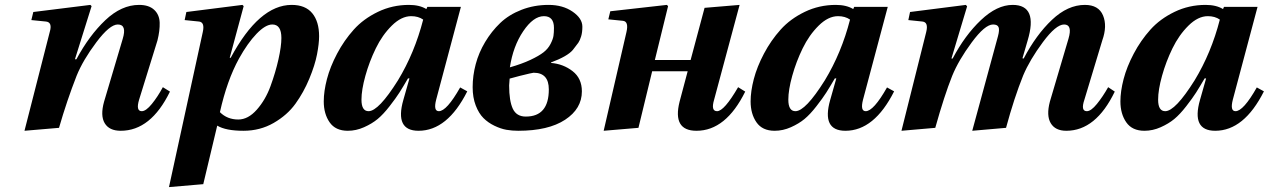

<svg xmlns="http://www.w3.org/2000/svg" viewBox="-20 -522 5181 784"><path d="M80 12 183 -391Q195 -431 168 -434L108 -440L116 -473L349 -502L354 -497L286 -280H292Q344 -377 410 -439.5Q476 -502 548 -502Q588 -502 609.5 -482Q631 -462 632 -429.5Q633 -397 623 -357L548 -115Q534 -68 559 -68Q576 -68 600 -97.5Q624 -127 645 -166L674 -148Q596 12 473 12Q426 12 407.5 -19Q389 -50 405 -107L481 -363Q499 -422 461 -422Q428 -422 373.5 -349.5Q319 -277 293 -213Q253 -111 221 0Z M670 242 808 -391Q817 -431 793 -434L734 -440L741 -473L970 -502L975 -497L918 -286H922Q1038 -502 1171 -502Q1227 -502 1255 -468Q1283 -434 1283 -374Q1283 -344 1274.5 -300Q1266 -256 1243 -200.5Q1220 -145 1186.5 -98.5Q1153 -52 1097.5 -20Q1042 12 974 12Q902 12 867 -9L810 230ZM878 -64Q908 -34 953 -34Q993 -34 1028.5 -74Q1064 -114 1084.5 -170Q1105 -226 1117 -279.5Q1129 -333 1129 -367Q1129 -422 1092 -422Q1064 -422 1027.5 -384Q991 -346 956 -283Q907 -194 878 -64Z M1302 -108Q1302 -149 1315 -199Q1328 -249 1356.5 -303Q1385 -357 1424.5 -401Q1464 -445 1523 -473.5Q1582 -502 1650 -502Q1693 -502 1721 -485L1725 -494H1862L1761 -115Q1749 -68 1772 -68Q1804 -68 1859 -165L1888 -149Q1807 12 1689 12Q1591 12 1627 -114L1652 -202H1646Q1625 -166 1611 -144Q1597 -122 1571 -88.5Q1545 -55 1522 -36Q1499 -17 1466.5 -2.5Q1434 12 1400 12Q1350 12 1326 -22.5Q1302 -57 1302 -108ZM1456 -115Q1456 -68 1485 -68Q1526 -68 1605 -194Q1673 -306 1708 -442Q1688 -456 1659 -456Q1619 -456 1580 -417.5Q1541 -379 1514.5 -324.5Q1488 -270 1472 -212.5Q1456 -155 1456 -115Z M1910 -166Q1910 -213 1922.5 -260Q1935 -307 1961 -350.5Q1987 -394 2022.5 -428Q2058 -462 2109.5 -482Q2161 -502 2220 -502Q2278 -502 2318 -474.5Q2358 -447 2358 -413Q2358 -390 2353 -373.5Q2348 -357 2341.5 -347.5Q2335 -338 2319 -318Q2297 -292 2230 -267V-265Q2280 -261 2318 -231.5Q2356 -202 2356 -149Q2356 -78 2287.5 -33Q2219 12 2096 12Q2071 12 2048 8Q2025 4 1999 -8.5Q1973 -21 1954 -40Q1935 -59 1922.5 -91.5Q1910 -124 1910 -166ZM2059 -173Q2059 -110 2074 -78Q2089 -46 2127 -46Q2221 -46 2221 -157Q2221 -225 2159 -225Q2154 -225 2102 -212L2061 -201Q2061 -197 2060 -186.5Q2059 -176 2059 -173ZM2062 -247Q2111 -261 2146 -277.5Q2181 -294 2199.5 -308.5Q2218 -323 2228 -342.5Q2238 -362 2240 -375.5Q2242 -389 2242 -408Q2242 -456 2201 -456Q2158 -456 2116.5 -394.5Q2075 -333 2062 -247Z M2445 12 2538 -391Q2548 -434 2524 -437L2464 -443L2472 -476L2703 -502L2708 -497L2654 -277H2800L2857 -490L3000 -502L2896 -115Q2882 -68 2908 -68Q2937 -68 2994 -166L3023 -148Q2944 12 2824 12Q2725 12 2755 -107L2788 -231H2643L2587 0Z M3045 -108Q3045 -149 3058 -199Q3071 -249 3099.5 -303Q3128 -357 3167.5 -401Q3207 -445 3266 -473.5Q3325 -502 3393 -502Q3436 -502 3464 -485L3468 -494H3605L3504 -115Q3492 -68 3515 -68Q3547 -68 3602 -165L3631 -149Q3550 12 3432 12Q3334 12 3370 -114L3395 -202H3389Q3368 -166 3354 -144Q3340 -122 3314 -88.5Q3288 -55 3265 -36Q3242 -17 3209.5 -2.5Q3177 12 3143 12Q3093 12 3069 -22.5Q3045 -57 3045 -108ZM3199 -115Q3199 -68 3228 -68Q3269 -68 3348 -194Q3416 -306 3451 -442Q3431 -456 3402 -456Q3362 -456 3323 -417.5Q3284 -379 3257.5 -324.5Q3231 -270 3215 -212.5Q3199 -155 3199 -115Z M3661 12 3762 -391Q3772 -431 3747 -434L3689 -440L3696 -473L3924 -502L3929 -496L3865 -283H3870Q3920 -378 3985.5 -440Q4051 -502 4115 -502Q4220 -502 4176 -356L4155 -284L4160 -283Q4211 -380 4275.5 -441Q4340 -502 4410 -502Q4466 -502 4484 -459Q4502 -416 4481 -357L4408 -115Q4392 -68 4418 -68Q4435 -68 4459 -97.5Q4483 -127 4505 -166L4532 -148Q4455 12 4334 12Q4289 12 4270.5 -19Q4252 -50 4267 -107L4343 -364Q4360 -422 4325 -422Q4292 -422 4238.5 -350Q4185 -278 4158 -214Q4121 -122 4088 0L3950 12L4055 -374Q4062 -400 4057.5 -411Q4053 -422 4035 -422Q4002 -422 3948 -349Q3894 -276 3868 -212Q3836 -132 3799 0Z M4555 -108Q4555 -149 4568 -199Q4581 -249 4609.5 -303Q4638 -357 4677.5 -401Q4717 -445 4776 -473.5Q4835 -502 4903 -502Q4946 -502 4974 -485L4978 -494H5115L5014 -115Q5002 -68 5025 -68Q5057 -68 5112 -165L5141 -149Q5060 12 4942 12Q4844 12 4880 -114L4905 -202H4899Q4878 -166 4864 -144Q4850 -122 4824 -88.5Q4798 -55 4775 -36Q4752 -17 4719.5 -2.5Q4687 12 4653 12Q4603 12 4579 -22.5Q4555 -57 4555 -108ZM4709 -115Q4709 -68 4738 -68Q4779 -68 4858 -194Q4926 -306 4961 -442Q4941 -456 4912 -456Q4872 -456 4833 -417.5Q4794 -379 4767.5 -324.5Q4741 -270 4725 -212.5Q4709 -155 4709 -115Z"/></svg>

Font: Heuristica
Style: Bold Italic
Weight: 700
Italic angle: -13°
Version: Version 1.0.2